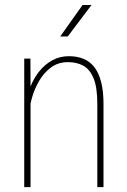

<svg xmlns="http://www.w3.org/2000/svg" viewBox="-20 -769 523 789"><path d="M105.5 -415.5V0H79.6V-528.3H105ZM101.1 -311 87.4 -339.4Q91.3 -377.9 105.5 -413.6Q119.6 -449.2 142.6 -477.3Q165.5 -505.4 195.8 -521.7Q226.1 -538.1 262.7 -538.1Q296.9 -538.1 323.5 -527.1Q350.1 -516.1 368.2 -492.4Q386.2 -468.8 395.8 -431.4Q405.3 -394 405.3 -341.8V0H379.9V-342.3Q379.9 -410.2 364.5 -447.3Q349.1 -484.4 322.3 -499Q295.4 -513.7 259.8 -513.7Q218.3 -513.7 188.7 -491.2Q159.2 -468.8 140.1 -435.3Q121.1 -401.9 111.6 -367.9Q102.1 -334 101.1 -311ZM227.5 -619.1 319.3 -748.5H356L258.3 -619.1Z"/></svg>

Font: Roboto Condensed Thin
Style: Regular
Weight: 250
Width: 3
Designer: Christian Robertson
Foundry: Google
Version: Version 3.009; 2024